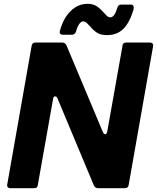

<svg xmlns="http://www.w3.org/2000/svg" viewBox="-20 -986 823 1006"><path d="M178 -16Q177 0 159 0H34Q25 0 20.5 -5.5Q16 -11 18 -20L146 -747Q149 -763 165 -763H307Q321 -763 328 -749L519 -294Q524 -283 531 -283Q539 -283 542 -297L622 -747Q623 -763 641 -763H766Q775 -763 779.5 -757.5Q784 -752 782 -743L654 -16Q651 0 635 0H494Q479 0 472 -14L281 -471Q277 -481 269 -481Q259 -481 258 -467ZM450 -850Q438 -863 431.5 -868.5Q425 -874 416 -874Q405 -874 395 -860Q385 -846 378 -820Q372 -804 357 -804H309Q300 -804 295.5 -809.5Q291 -815 294 -825Q312 -891 350.5 -928.5Q389 -966 438 -966Q468 -966 486.5 -953.5Q505 -941 525 -919Q537 -905 543.5 -900Q550 -895 558 -895Q580 -895 595 -946Q599 -962 615 -962H666Q681 -962 681 -945Q681 -942 679 -934Q659 -867 626 -834.5Q593 -802 541 -802Q507 -802 487.5 -815Q468 -828 450 -850Z"/></svg>

Font: Open Sauce Two ExtraBold Italic
Style: Regular
Weight: 800
Italic angle: -10°
Designer: Alfredo Marco Pradil
Foundry: Creative Sauce Fz LLC
Version: Version 1.477